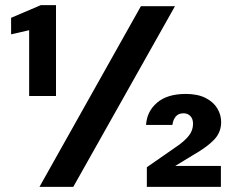

<svg xmlns="http://www.w3.org/2000/svg" viewBox="-20 -724 913 744"><path d="M93 -352V-607L23 -591V-655L138 -704H197V-352ZM133 0 526 -700H658L264 0ZM549 0V-76L667 -158Q696 -178 712 -198.5Q728 -219 728 -244Q728 -264 717.5 -274.5Q707 -285 691 -285Q672 -285 661.5 -273Q651 -261 648 -240H546Q549 -292 588.5 -326Q628 -360 700 -360Q746 -360 776.5 -344.5Q807 -329 822 -304Q837 -279 837 -251Q837 -212 810.5 -183.5Q784 -155 728 -123L659 -81H836V0Z"/></svg>

Font: DM Sans 10pt
Style: Bold
Weight: 700
Version: Version 4.004;gftools[0.9.30]